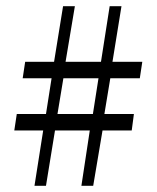

<svg xmlns="http://www.w3.org/2000/svg" viewBox="-20 -612 505 618"><path d="M279 -245H165L184 -360H297ZM335 -360H430L438 -413H342L371 -592H333L305 -413H191L221 -592H183L154 -413H61L53 -360H146L128 -245H34L26 -192H119L91 -14H128L157 -192H269L242 -14H280L310 -192H404L411 -245H316Z"/></svg>

Font: Libertinus Serif
Style: Regular
Weight: 400
Designer: Philipp H. Poll
Foundry: Khaled Hosny
Version: Version 6.2